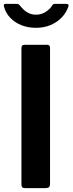

<svg xmlns="http://www.w3.org/2000/svg" viewBox="-32 -974 376 994"><path d="M213 -742Q227 -742 227 -726V-22Q227 -10 221.5 -5Q216 0 203 0H99Q87 0 83 -4.5Q79 -9 79 -18V-725Q79 -742 94 -742ZM311 -954Q327 -954 322 -940Q311 -908 287.5 -883.5Q264 -859 230 -844.5Q196 -830 154 -830Q113 -830 79 -843.5Q45 -857 21 -882Q-3 -907 -12 -942Q-13 -946 -11.5 -950Q-10 -954 -4 -954H54Q62 -954 65 -951.5Q68 -949 73 -943Q81 -933 92 -922.5Q103 -912 119 -905Q135 -898 154 -898Q182 -898 204 -912Q226 -926 237 -944Q241 -951 244.5 -952.5Q248 -954 252 -954Z"/></svg>

Font: Libre Franklin SemiBold
Style: Regular
Weight: 600
Designer: Pablo Impallari, Rodrigo Fuenzalida, Nhung Nguyen
Foundry: Impallari Type
Version: Version 3.000